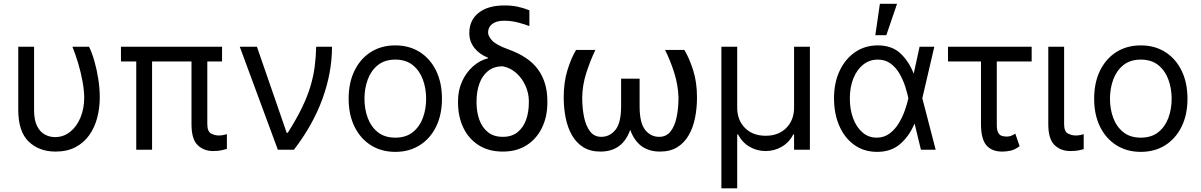

<svg xmlns="http://www.w3.org/2000/svg" viewBox="-20 -793 6361 1017"><path d="M76.7 -545.5H160.5V-210.2Q160.5 -157 176.3 -125.5Q192.1 -94.1 217.5 -80.4Q242.9 -66.8 271.3 -66.8Q316.8 -66.8 351.7 -94.8Q386.7 -122.9 406.4 -170.5Q426.1 -218 426.1 -277Q425.4 -317.5 416.7 -364.3Q408 -411.2 394 -458.1Q380 -505 363.6 -545.5H451.7Q466.6 -515.6 479.6 -470.9Q492.5 -426.1 500.5 -375.4Q508.5 -324.6 508.5 -277Q508.5 -221.2 495 -169.6Q481.5 -117.9 453.1 -77.6Q424.7 -37.3 380.3 -13.7Q335.9 9.9 274.1 9.9Q186.8 9.9 131.7 -43.3Q76.7 -96.6 76.7 -211.6Z M1156.2 -545.5V-467.3H1078.1V-134.9Q1078.1 -96.6 1098 -85.9Q1117.9 -75.3 1139.2 -75.3Q1150.9 -75.3 1163.2 -77.8Q1175.4 -80.3 1181.8 -82.4V-4.3Q1171.2 -1.1 1153.1 3Q1134.9 7.1 1109.4 7.1Q1059.3 7.1 1026.8 -24.5Q994.3 -56.1 994.3 -134.9V-467.3H785.5V0H701.7V-467.3H620.7V-545.5Z M1451.7 0 1250 -545.5H1340.9L1498.6 -89.5H1504.3Q1550.1 -161.9 1579 -221.6Q1608 -281.2 1623.9 -334.2Q1639.9 -387.1 1646.7 -438.4Q1653.4 -489.7 1654.8 -545.5H1738.6Q1738.6 -409.1 1688.2 -270.1Q1637.8 -131 1536.9 0Z M2073.9 11.4Q2000 11.4 1944.4 -23.8Q1888.8 -58.9 1857.8 -122.2Q1826.7 -185.4 1826.7 -269.9Q1826.7 -355.1 1857.8 -418.7Q1888.8 -482.2 1944.4 -517.4Q2000 -552.6 2073.9 -552.6Q2147.7 -552.6 2203.3 -517.4Q2258.9 -482.2 2290 -418.7Q2321 -355.1 2321 -269.9Q2321 -185.4 2290 -122.2Q2258.9 -58.9 2203.3 -23.8Q2147.7 11.4 2073.9 11.4ZM2073.9 -63.9Q2130 -63.9 2166.2 -92.7Q2202.4 -121.4 2219.8 -168.3Q2237.2 -215.2 2237.2 -269.9Q2237.2 -324.6 2219.8 -371.8Q2202.4 -419 2166.2 -448.2Q2130 -477.3 2073.9 -477.3Q2017.8 -477.3 1981.5 -448.2Q1945.3 -419 1927.9 -371.8Q1910.5 -324.6 1910.5 -269.9Q1910.5 -215.2 1927.9 -168.3Q1945.3 -121.4 1981.5 -92.7Q2017.8 -63.9 2073.9 -63.9Z M2465.9 -617.9Q2465.9 -686.1 2515.3 -725.1Q2564.6 -764.2 2652 -764.2Q2690.3 -764.2 2720.7 -757.8Q2751.1 -751.4 2784.1 -738.6V-654.8Q2762.8 -663.4 2725.9 -673.3Q2688.9 -683.2 2650.6 -683.2Q2610.1 -683.2 2587.7 -666.4Q2565.3 -649.5 2565.3 -620.7Q2565.3 -602.6 2585.8 -579.2Q2606.2 -555.8 2673.3 -531.2Q2780.9 -492.9 2830.1 -424.7Q2879.3 -356.5 2879.3 -258.5V-248.6Q2879.3 -175.4 2851 -116.8Q2822.8 -58.2 2770.1 -24.1Q2717.3 9.9 2643.5 9.9Q2568.2 9.9 2515.1 -24.1Q2462 -58.2 2434.1 -116.8Q2406.2 -175.4 2406.2 -248.6V-258.5Q2406.2 -315.3 2427.9 -362.6Q2449.6 -409.8 2485.8 -441.8Q2522 -473.7 2565.3 -484.4V-487.2Q2519.5 -505.3 2492.7 -539.2Q2465.9 -573.2 2465.9 -617.9ZM2504.3 -258.5V-248.6Q2504.3 -199.6 2519 -158.6Q2533.7 -117.5 2564.5 -92.9Q2595.2 -68.2 2643.5 -68.2Q2691.1 -68.2 2721.6 -92.9Q2752.1 -117.5 2766.7 -158.6Q2781.2 -199.6 2781.2 -248.6V-258.5Q2781.2 -298.3 2764.2 -337.2Q2747.2 -376.1 2716.3 -404.7Q2685.4 -433.2 2643.5 -441.8Q2595.2 -441.8 2564.5 -416.4Q2533.7 -391 2519 -349.3Q2504.3 -307.5 2504.3 -258.5Z M3502.8 -528.4H3605.1Q3631.7 -483.7 3651.8 -420.3Q3671.9 -356.9 3671.9 -277Q3671.9 -220.5 3661.6 -169Q3651.3 -117.5 3628.2 -77.1Q3605.1 -36.6 3567.6 -13.3Q3530.2 9.9 3475.9 9.9Q3359.4 9.9 3318.2 -105.5Q3277.7 9.9 3160.5 9.9Q3106.9 9.9 3069.6 -13.3Q3032.3 -36.6 3009.4 -77.1Q2986.5 -117.5 2976.2 -169Q2965.9 -220.5 2965.9 -277Q2965.9 -356.9 2985.3 -420.3Q3004.6 -483.7 3031.2 -528.4H3133.5Q3104.8 -467.7 3084.9 -404.8Q3065 -342 3063.9 -277Q3063.9 -220.2 3073.7 -172.8Q3083.5 -125.4 3105.6 -96.8Q3127.8 -68.2 3164.8 -68.2Q3209.5 -68.2 3239.7 -104.9Q3269.9 -141.7 3269.9 -230.1V-376.4H3367.9V-230.1Q3367.9 -141.7 3397.4 -104.9Q3426.8 -68.2 3471.6 -68.2Q3509.2 -68.2 3531.6 -96.4Q3554 -124.6 3563.9 -172.1Q3573.9 -219.5 3573.9 -277Q3571.7 -342 3552.2 -404.8Q3532.7 -467.7 3502.8 -528.4Z M3801.1 204.5V-545.5H3884.9V-223Q3884.9 -156.6 3926.1 -115.2Q3967.3 -73.9 4035.5 -73.9Q4103.7 -73.9 4144.9 -115.4Q4186.1 -157 4186.1 -223V-545.5H4269.9V0H4186.1V-81H4181.8Q4159.8 -38 4120.4 -15.4Q4081 7.1 4035.5 7.1Q3990.1 7.1 3950.8 -15.4Q3911.6 -38 3889.2 -81H3884.9V204.5Z M4623.6 11.4Q4555.4 10.7 4504.6 -25.7Q4453.8 -62.1 4425.8 -126.1Q4397.7 -190 4397.7 -272.7Q4397.7 -354.8 4427.4 -417.8Q4457 -480.8 4509.2 -516.7Q4561.4 -552.6 4629.3 -552.6Q4703.8 -552.6 4748.8 -510.8Q4793.7 -469.1 4819.6 -403.4H4820L4850.9 -545.5H4929L4865.4 -272.7L4936.1 0H4858L4824.6 -137.8H4823.9Q4796.2 -71.7 4747.5 -29.8Q4698.9 12.1 4623.6 11.4ZM4791.5 -272.7 4791.2 -274.1Q4785.9 -300.1 4774.9 -334.5Q4763.8 -369 4745.4 -401.6Q4726.9 -434.3 4698.3 -455.8Q4669.7 -477.3 4629.3 -477.3Q4585.9 -477.3 4552.6 -451Q4519.2 -424.7 4500.4 -378.2Q4481.5 -331.7 4481.5 -271.3Q4481.5 -212.4 4499.3 -165.3Q4517 -118.3 4549 -91.1Q4581 -63.9 4623.6 -63.9Q4663 -63.9 4692.1 -85.8Q4721.2 -107.6 4741.1 -140.8Q4761 -174 4773.3 -209.3Q4785.5 -244.7 4791.2 -271.3ZM4616.5 -606.5 4640.6 -772.7H4731.5L4674.7 -606.5Z M5444.6 -545.5V-467.3H5259.9V-132.1Q5259.9 -100.9 5268.6 -87.9Q5277.3 -74.9 5290 -72.3Q5302.6 -69.6 5313.9 -69.6Q5326.7 -69.6 5338.6 -74.8Q5350.5 -79.9 5358 -85.2L5380.7 -18.5Q5356.2 -0.4 5334 4.8Q5311.8 9.9 5288.4 9.9Q5233 9.9 5204.5 -23.8Q5176.1 -57.5 5176.1 -136.4V-467.3H5001.4V-545.5Z M5532.7 -545.5H5616.5V-134.9Q5616.5 -96.6 5636.5 -85.9Q5656.6 -75.3 5679 -75.3Q5689.6 -75.3 5702.2 -77.8Q5714.8 -80.3 5720.2 -82.4V-2.8Q5709.5 0.4 5692.1 3.7Q5674.7 7.1 5649.1 7.1Q5599.1 7.1 5565.9 -24.5Q5532.7 -56.1 5532.7 -134.9Z M6022.7 11.4Q5948.9 11.4 5893.3 -23.8Q5837.7 -58.9 5806.6 -122.2Q5775.6 -185.4 5775.6 -269.9Q5775.6 -355.1 5806.6 -418.7Q5837.7 -482.2 5893.3 -517.4Q5948.9 -552.6 6022.7 -552.6Q6096.6 -552.6 6152.2 -517.4Q6207.7 -482.2 6238.8 -418.7Q6269.9 -355.1 6269.9 -269.9Q6269.9 -185.4 6238.8 -122.2Q6207.7 -58.9 6152.2 -23.8Q6096.6 11.4 6022.7 11.4ZM6022.7 -63.9Q6078.8 -63.9 6115.1 -92.7Q6151.3 -121.4 6168.7 -168.3Q6186.1 -215.2 6186.1 -269.9Q6186.1 -324.6 6168.7 -371.8Q6151.3 -419 6115.1 -448.2Q6078.8 -477.3 6022.7 -477.3Q5966.6 -477.3 5930.4 -448.2Q5894.2 -419 5876.8 -371.8Q5859.4 -324.6 5859.4 -269.9Q5859.4 -215.2 5876.8 -168.3Q5894.2 -121.4 5930.4 -92.7Q5966.6 -63.9 6022.7 -63.9Z"/></svg>

Font: Inter UI
Style: Regular
Weight: 400
Designer: Rasmus Andersson
Foundry: rsms
Version: 3.2;8d6f07862